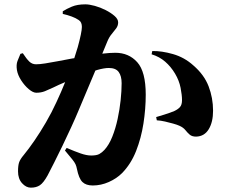

<svg xmlns="http://www.w3.org/2000/svg" viewBox="-20 -822 1040 884"><path d="M287 -141Q324 -125 351.5 -115.5Q379 -106 400 -106Q425 -106 437.5 -113Q450 -120 461 -132Q482 -155 497 -192.5Q512 -230 521.5 -274Q531 -318 535.5 -361Q540 -404 540 -439Q540 -472 526.5 -490.5Q513 -509 481 -509Q460 -509 428 -500Q423 -499 419 -497Q416 -491 414 -485Q394 -438 375 -392.5Q356 -347 342 -314Q327 -278 307.5 -235.5Q288 -193 267.5 -150.5Q247 -108 229 -72.5Q211 -37 199 -14Q180 20 163.5 31Q147 42 122 42Q100 42 81.5 21.5Q63 1 63 -33Q63 -60 68 -74.5Q73 -89 89 -108Q112 -136 138.5 -174.5Q165 -213 191.5 -258.5Q218 -304 240 -352Q262 -399 280 -444Q249 -431 225 -419Q204 -409 186.5 -402Q169 -395 147 -395Q132 -395 112.5 -411.5Q93 -428 77.5 -452Q62 -476 58 -499Q54 -524 60.5 -541Q67 -558 74 -574L85 -577Q102 -551 115 -538.5Q128 -526 146 -526Q163 -526 188 -530Q213 -534 245 -540Q277 -546 314 -553Q318 -554 322 -554Q331 -582 338 -605Q347 -638 352 -662Q357 -686 357 -698Q357 -709 353.5 -717Q350 -725 342 -730Q329 -739 310 -746Q291 -753 269 -758V-770Q286 -781 311 -791.5Q336 -802 373 -802Q391 -802 416.5 -795Q442 -788 466.5 -775.5Q491 -763 507.5 -748.5Q524 -734 524 -719Q524 -704 515 -691.5Q506 -679 494.5 -665.5Q483 -652 475 -633Q466 -612 451 -575Q451 -575 452 -575Q486 -579 511 -579Q573 -579 612 -535.5Q651 -492 651 -386Q651 -321 640.5 -253.5Q630 -186 606.5 -126.5Q583 -67 542 -25Q517 0 481 16Q445 32 407 32Q376 32 359.5 16Q343 0 334 -45Q332 -56 328 -65Q324 -74 313 -88Q302 -102 279 -129ZM678 -572 681 -587Q724 -588 776.5 -573Q829 -558 870 -521Q920 -478 940.5 -424.5Q961 -371 961 -312Q961 -260 941 -227Q921 -194 883 -193Q864 -193 853.5 -202Q843 -211 833.5 -223Q824 -235 806 -243Q795 -248 777 -253Q759 -258 739.5 -262.5Q720 -267 702 -268L699 -283Q722 -290 737 -294.5Q752 -299 762.5 -303Q773 -307 783 -311Q800 -319 809 -329.5Q818 -340 818 -361Q818 -384 811.5 -417.5Q805 -451 786 -483Q767 -515 740.5 -538Q714 -561 678 -572Z"/></svg>

Font: Early Summer Mincho Heavy
Style: Regular
Weight: 900
Designer: GuiWonder
Version: Version 1.002